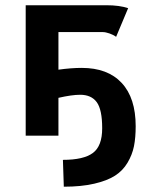

<svg xmlns="http://www.w3.org/2000/svg" viewBox="-20 -518 558 733"><path d="M78.1 -498H386.2Q436 -498 469.2 -486.8L423.3 -377.4Q412.6 -385.3 397.7 -390.4Q382.8 -395.5 372.6 -395.5H203.1V-252Q252 -258.8 292 -258.8Q391.1 -258.8 444.6 -201.4Q498 -144 498 -36.1Q498 7.3 491.5 40Q484.9 72.8 467 103Q449.2 133.3 419.2 152.6Q389.2 171.9 339.8 183.3Q290.5 194.8 223.6 194.8L220.2 92.3Q299.3 92.3 334.7 65.9Q370.1 39.6 370.1 -28.3Q370.1 -99.6 349.4 -127.9Q328.6 -156.2 286.1 -156.2Q254.4 -156.2 203.1 -144.5V0H78.1Z"/></svg>

Font: Fantasque Sans Mono
Style: Bold
Weight: 700
Monospace: yes
Designer: Jany Belluz
Version: Version 1.8.0 ; ttfautohint (v1.8.2)